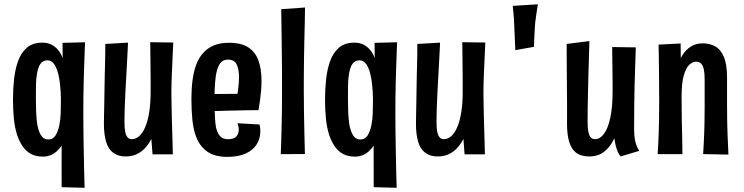

<svg xmlns="http://www.w3.org/2000/svg" viewBox="-20 -725 3493 902"><path d="M41 -257.4Q41 -307.6 46.2 -353.9Q51.4 -400.2 64.4 -436.6Q78.8 -477.2 106.2 -500.9Q133.6 -524.6 178.6 -524.6Q203.6 -524.6 221.6 -515.5Q239.6 -506.4 252.9 -490.4Q266.2 -474.4 274.4 -452.4L273.8 -523.8L379.4 -526.4Q378.8 -508.4 377.8 -481.1Q376.8 -453.8 375.6 -419.6Q374.4 -385.4 373.3 -347.3Q372.2 -309.2 371.8 -270Q371.4 -230.8 371.4 -193.4Q371.4 -157.2 371.9 -116Q372.4 -74.8 373.1 -33.5Q373.8 7.8 374.6 45.2Q375.4 82.6 376.2 111.8Q377 141 377.6 157.2L269.6 154.4L269.4 -40.6Q260.4 -27 247.4 -15Q234.4 -3 218 3.9Q201.6 10.8 181 10.8Q148.6 10.8 124.9 -2.2Q101.2 -15.2 85.7 -38.5Q70.2 -61.8 60.2 -91.8Q49 -126.8 45 -169.7Q41 -212.6 41 -257.4ZM148.6 -262.6Q148.6 -231.6 149.7 -202.3Q150.8 -173 154 -147.6Q159 -113 171.4 -91.4Q183.8 -69.8 207.8 -69.8Q229.4 -69.8 241 -88.7Q252.6 -107.6 258.6 -136Q264 -161.4 265.1 -192.2Q266.2 -223 266.2 -254Q266.2 -274 265 -294.4Q263.8 -314.8 261.3 -334.8Q258.8 -354.8 255 -371.8Q248.6 -401.8 235.9 -421.7Q223.2 -441.6 203.8 -441.6Q188.8 -441.6 178.8 -433.9Q168.8 -426.2 163 -412.5Q157.2 -398.8 154 -380.4Q149.4 -356 149 -325.4Q148.6 -294.8 148.6 -262.6Z M570.8 10Q534.4 10 511.4 -7.6Q488.4 -25.2 478.3 -59.5Q468.2 -93.8 468.2 -142.8Q468.2 -157.4 468.7 -182.4Q469.2 -207.4 469.9 -240.5Q470.6 -273.6 471 -311Q471.4 -343.2 472.1 -372.1Q472.8 -401 473.5 -426.6Q474.2 -452.2 474.4 -475.3Q474.6 -498.4 474.6 -518.6L581.4 -524.6Q580.4 -499.6 579 -474.3Q577.6 -449 576.2 -421.8Q574.8 -394.6 573 -363.5Q571.2 -332.4 569.2 -293.8Q568.2 -270.6 567.2 -249.3Q566.2 -228 565.7 -209.6Q565.2 -191.2 565 -175.5Q564.8 -159.8 564.8 -148.2Q564.8 -123.2 568.2 -105.9Q571.6 -88.6 579.2 -79.9Q586.8 -71.2 599.4 -71.2Q616.4 -71.2 632.1 -83.8Q647.8 -96.4 660.4 -123.7Q673 -151 680.4 -194.1Q687.8 -237.2 687.8 -297.8L732.8 -301.8Q732.2 -250.6 726.4 -203.7Q720.6 -156.8 708.9 -117.8Q697.2 -78.8 678.1 -50.2Q659 -21.6 632.3 -5.8Q605.6 10 570.8 10ZM696.6 0 688.2 -109.2Q688.4 -158.6 688.1 -205.3Q687.8 -252 687.8 -297.8Q687.8 -325 687.6 -356.2Q687.4 -387.4 687 -418.3Q686.6 -449.2 686.4 -477.3Q686.2 -505.4 685.8 -526.8L794 -525.2Q792.4 -495.6 791.3 -468.6Q790.2 -441.6 789.1 -416.7Q788 -391.8 786.9 -368.5Q785.8 -345.2 785.5 -323.9Q785.2 -302.6 785.2 -282.8Q785.6 -256.6 786.1 -223.9Q786.6 -191.2 787.6 -156.7Q788.6 -122.2 789.6 -91Q790.6 -59.8 791.1 -36Q791.6 -12.2 792 0Z M1048.8 12Q988.6 12 954.1 -12.4Q919.6 -36.8 902.6 -79.2Q888.6 -114.6 883.9 -160.5Q879.2 -206.4 879.2 -260.6Q879.2 -307 884.4 -347.2Q889.6 -387.4 901.4 -420.2Q913.6 -452.6 933.9 -475.7Q954.2 -498.8 984 -511.4Q1013.8 -524 1055.6 -524Q1113.6 -524 1146.7 -502.3Q1179.8 -480.6 1194.2 -440.5Q1208.6 -400.4 1208.6 -345.4Q1208.6 -324.6 1206.9 -302.4Q1205.2 -280.2 1202 -256.7Q1198.8 -233.2 1194.4 -207.4L1093.8 -269.2Q1096.2 -286.6 1098.3 -302.6Q1100.4 -318.6 1101.6 -333.9Q1102.8 -349.2 1102.8 -362.2Q1102.8 -400.4 1091.5 -422.7Q1080.2 -445 1051.4 -445Q1025.6 -445 1012.2 -424.5Q998.8 -404 993.4 -364.8Q991.8 -351.6 990.5 -336.1Q989.2 -320.6 988.5 -304Q987.8 -287.4 987.8 -269.8Q987.8 -240.2 988.3 -214Q988.8 -187.8 990.3 -166.1Q991.8 -144.4 994.6 -127.4Q1000.8 -99.4 1013.9 -85.2Q1027 -71 1051.6 -71Q1078.4 -71 1090.1 -83.8Q1101.8 -96.6 1101.8 -116Q1101.8 -122.8 1100.2 -130.6Q1098.6 -138.4 1095.4 -146L1199.4 -140.2Q1201.4 -132.6 1202.2 -124.3Q1203 -116 1203 -108Q1203 -73.2 1185.3 -45.9Q1167.6 -18.6 1133.3 -3.3Q1099 12 1048.8 12ZM912.2 -199.8 909.4 -282.8 1177 -284.8 1194.4 -207.4Q1194.4 -207.4 1175.3 -207.4Q1156.2 -207.4 1125 -206.7Q1093.8 -206 1056.2 -205.2Q1018.6 -204.4 980.8 -203.1Q943 -201.8 912.2 -199.8Z M1299 -0.8Q1300 -21.4 1300.8 -50.8Q1301.6 -80.2 1302.7 -118.2Q1303.8 -156.2 1304.4 -202.3Q1305 -248.4 1305 -302.4Q1305 -348.6 1304.7 -401.1Q1304.4 -453.6 1303.6 -505.6Q1302.8 -557.6 1302.3 -603.2Q1301.8 -648.8 1301.2 -681.8L1413 -689.8Q1412.6 -654 1411.7 -615.5Q1410.8 -577 1409.9 -537Q1409 -497 1408.3 -456.7Q1407.6 -416.4 1407.4 -377.4Q1407.2 -338.4 1407.2 -301.6Q1407.2 -249.2 1408.1 -192.5Q1409 -135.8 1410.3 -85.4Q1411.6 -35 1412.4 -1.4Z M1507 -257.4Q1507 -307.6 1512.2 -353.9Q1517.4 -400.2 1530.4 -436.6Q1544.8 -477.2 1572.2 -500.9Q1599.6 -524.6 1644.6 -524.6Q1669.6 -524.6 1687.6 -515.5Q1705.6 -506.4 1718.9 -490.4Q1732.2 -474.4 1740.4 -452.4L1739.8 -523.8L1845.4 -526.4Q1844.8 -508.4 1843.8 -481.1Q1842.8 -453.8 1841.6 -419.6Q1840.4 -385.4 1839.3 -347.3Q1838.2 -309.2 1837.8 -270Q1837.4 -230.8 1837.4 -193.4Q1837.4 -157.2 1837.9 -116Q1838.4 -74.8 1839.1 -33.5Q1839.8 7.8 1840.6 45.2Q1841.4 82.6 1842.2 111.8Q1843 141 1843.6 157.2L1735.6 154.4L1735.4 -40.6Q1726.4 -27 1713.4 -15Q1700.4 -3 1684 3.9Q1667.6 10.8 1647 10.8Q1614.6 10.8 1590.9 -2.2Q1567.2 -15.2 1551.7 -38.5Q1536.2 -61.8 1526.2 -91.8Q1515 -126.8 1511 -169.7Q1507 -212.6 1507 -257.4ZM1614.6 -262.6Q1614.6 -231.6 1615.7 -202.3Q1616.8 -173 1620 -147.6Q1625 -113 1637.4 -91.4Q1649.8 -69.8 1673.8 -69.8Q1695.4 -69.8 1707 -88.7Q1718.6 -107.6 1724.6 -136Q1730 -161.4 1731.1 -192.2Q1732.2 -223 1732.2 -254Q1732.2 -274 1731 -294.4Q1729.8 -314.8 1727.3 -334.8Q1724.8 -354.8 1721 -371.8Q1714.6 -401.8 1701.9 -421.7Q1689.2 -441.6 1669.8 -441.6Q1654.8 -441.6 1644.8 -433.9Q1634.8 -426.2 1629 -412.5Q1623.2 -398.8 1620 -380.4Q1615.4 -356 1615 -325.4Q1614.6 -294.8 1614.6 -262.6Z M2036.8 10Q2000.4 10 1977.4 -7.6Q1954.4 -25.2 1944.3 -59.5Q1934.2 -93.8 1934.2 -142.8Q1934.2 -157.4 1934.7 -182.4Q1935.2 -207.4 1935.9 -240.5Q1936.6 -273.6 1937 -311Q1937.4 -343.2 1938.1 -372.1Q1938.8 -401 1939.5 -426.6Q1940.2 -452.2 1940.4 -475.3Q1940.6 -498.4 1940.6 -518.6L2047.4 -524.6Q2046.4 -499.6 2045 -474.3Q2043.6 -449 2042.2 -421.8Q2040.8 -394.6 2039 -363.5Q2037.2 -332.4 2035.2 -293.8Q2034.2 -270.6 2033.2 -249.3Q2032.2 -228 2031.7 -209.6Q2031.2 -191.2 2031 -175.5Q2030.8 -159.8 2030.8 -148.2Q2030.8 -123.2 2034.2 -105.9Q2037.6 -88.6 2045.2 -79.9Q2052.8 -71.2 2065.4 -71.2Q2082.4 -71.2 2098.1 -83.8Q2113.8 -96.4 2126.4 -123.7Q2139 -151 2146.4 -194.1Q2153.8 -237.2 2153.8 -297.8L2198.8 -301.8Q2198.2 -250.6 2192.4 -203.7Q2186.6 -156.8 2174.9 -117.8Q2163.2 -78.8 2144.1 -50.2Q2125 -21.6 2098.3 -5.8Q2071.6 10 2036.8 10ZM2162.6 0 2154.2 -109.2Q2154.4 -158.6 2154.1 -205.3Q2153.8 -252 2153.8 -297.8Q2153.8 -325 2153.6 -356.2Q2153.4 -387.4 2153 -418.3Q2152.6 -449.2 2152.4 -477.3Q2152.2 -505.4 2151.8 -526.8L2260 -525.2Q2258.4 -495.6 2257.3 -468.6Q2256.2 -441.6 2255.1 -416.7Q2254 -391.8 2252.9 -368.5Q2251.8 -345.2 2251.5 -323.9Q2251.2 -302.6 2251.2 -282.8Q2251.6 -256.6 2252.1 -223.9Q2252.6 -191.2 2253.6 -156.7Q2254.6 -122.2 2255.6 -91Q2256.6 -59.8 2257.1 -36Q2257.6 -12.2 2258 0Z M2401 -489.4Q2401 -488.8 2400.2 -505Q2399.4 -521.2 2398.4 -547.5Q2397.4 -573.8 2396 -601Q2395 -639 2391.7 -668.8Q2388.4 -698.6 2389 -697.4L2507 -704.8Q2507 -705.4 2504.8 -692.4Q2502.6 -679.4 2499.8 -659.7Q2497 -640 2494.4 -618.6Q2493 -603.6 2492 -583.8Q2491 -564 2490 -545.7Q2489 -527.4 2488.7 -515.9Q2488.4 -504.4 2488.4 -505Z M2748.6 10Q2709.2 10 2686.4 -7.6Q2663.6 -25.2 2653.7 -59.5Q2643.8 -93.8 2643.8 -142.8Q2643.8 -160.2 2644 -187.8Q2644.2 -215.4 2643.9 -249.3Q2643.6 -283.2 2643.3 -319.9Q2643 -356.6 2642.7 -392.9Q2642.4 -429.2 2642.3 -461.6Q2642.2 -494 2642.2 -518.6L2749 -532Q2748 -499.2 2746.8 -458.1Q2745.6 -417 2744.4 -373.7Q2743.2 -330.4 2742.3 -289.2Q2741.4 -248 2740.9 -213.4Q2740.4 -178.8 2740.4 -155.4Q2740.4 -129.2 2743.3 -110.1Q2746.2 -91 2753.9 -81.1Q2761.6 -71.2 2776 -71.2Q2798.2 -71.2 2816.9 -95.6Q2835.6 -120 2846.8 -170.2Q2858 -220.4 2858 -297.8Q2858 -322 2857.8 -346.6Q2857.6 -371.2 2857.2 -396.5Q2856.8 -421.8 2856.6 -448.6Q2856.4 -475.4 2856 -504L2967 -502.4Q2965.4 -446.2 2963.7 -403.2Q2962 -360.2 2961.1 -319.4Q2960.2 -278.6 2959.6 -231.7Q2959 -184.8 2959 -120.8Q2959 -95.8 2961.5 -76.9Q2964 -58 2969.4 -43.8Q2974.8 -29.6 2982.8 -16.2L2895.6 10Q2884.6 -3.4 2877.5 -23.7Q2870.4 -44 2866.2 -75Q2847.8 -35.6 2819 -12.8Q2790.2 10 2748.6 10Z M3402.2 1.2 3283.2 -1Q3284.8 -25.2 3286 -47.6Q3287.2 -70 3288.1 -94.6Q3289 -119.2 3289.7 -150.9Q3290.4 -182.6 3290.4 -226.6Q3290.4 -243.8 3290.4 -262Q3290.4 -280.2 3290.4 -302.3Q3290.4 -324.4 3290.4 -351.8Q3290.4 -380.8 3286.4 -399.3Q3282.4 -417.8 3273.5 -426.5Q3264.6 -435.2 3250 -435.2Q3234.8 -435.2 3219.1 -421.6Q3203.4 -408 3192.7 -372Q3182 -336 3182 -268.8L3141 -244.6Q3141 -286.4 3145.2 -326.6Q3149.4 -366.8 3159 -402.1Q3168.6 -437.4 3185 -464.2Q3201.4 -491 3225.3 -506.2Q3249.2 -521.4 3282 -521.4Q3314.2 -521.4 3339.9 -507.3Q3365.6 -493.2 3380.6 -457.9Q3395.6 -422.6 3395.6 -359.8Q3395.6 -325.4 3395.6 -304.3Q3395.6 -283.2 3395.6 -267.3Q3395.6 -251.4 3395.6 -231.8Q3395.6 -185.8 3396.3 -152.7Q3397 -119.6 3397.9 -94.6Q3398.8 -69.6 3400 -47Q3401.2 -24.4 3402.2 1.2ZM3069.6 -1Q3071.2 -26.2 3072.4 -49.3Q3073.6 -72.4 3074.5 -98.8Q3075.4 -125.2 3076.1 -160.4Q3076.8 -195.6 3076.8 -246Q3076.8 -314.2 3076.1 -369.4Q3075.4 -424.6 3075 -462.5Q3074.6 -500.4 3074 -515.4L3177.6 -520.8Q3178.2 -504.8 3178.1 -468.6Q3178 -432.4 3178.9 -381.2Q3179.8 -330 3182 -268.8Q3182 -203.8 3183 -156.9Q3184 -110 3185 -73.6Q3186 -37.2 3186 -1Z"/></svg>

Font: Truculenta
Style: Regular
Weight: 400
Designer: Ivan Castro, Eva Sanz & Omnibus-Type Team
Foundry: Omnibus-Type
Version: Version 1.002